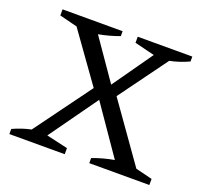

<svg xmlns="http://www.w3.org/2000/svg" viewBox="-114 -784 985 919"><g transform="rotate(20 379.0 -324.0)"><path d="M20 0V-26Q65 -47 113 -57L324 -345L146 -594L55 -617V-648H361V-623Q310 -604 255 -594L397 -389L540 -592L438 -617V-648H716V-623Q669 -601 619 -591L440 -346L648 -52L733 -31V0H427V-26Q480 -46 537 -56L368 -301L193 -56L302 -31V0Z"/></g></svg>

Font: Piazzolla SC
Style: Regular
Weight: 400
Designer: Juan Pablo del Peral
Foundry: Huerta Tipografica
Version: Version 1.330